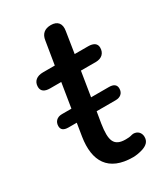

<svg xmlns="http://www.w3.org/2000/svg" viewBox="-165 -718 700 803"><g transform="rotate(-30 184.5 -316.5)"><path d="M237 9C249 9 269 6 284 1C304 -6 321 -17 320 -43C319 -61 307 -76 285 -76C273 -75 274 -71 247 -71C190 -71 179 -102 191 -180L200 -234H292C314 -234 330 -246 330 -269C330 -287 318 -296 295 -296H209L228 -414H300C329 -414 346 -431 346 -457C346 -477 331 -487 305 -487H240L256 -589C262 -623 246 -642 214 -642C184 -642 166 -627 162 -597L144 -487H87C57 -487 38 -472 38 -445C38 -424 53 -414 79 -414H133L114 -296H68C44 -296 30 -281 30 -260C30 -243 41 -234 64 -234H104L94 -172C77 -63 117 9 237 9Z"/></g></svg>

Font: SN Pro Medium
Style: Italic
Weight: 400
Italic angle: -9°
Designer: Tobias Whetton
Foundry: Supernotes
Version: Version 1.001;Glyphs 3.2 (3249)